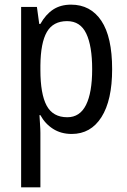

<svg xmlns="http://www.w3.org/2000/svg" viewBox="-20 -567 548 827"><path d="M286 -547Q370 -547 416.5 -477.5Q463 -408 463 -269Q463 -135 417 -62.5Q371 10 289 10Q243 10 208.5 -12Q174 -34 154 -71H150Q151 -51 152.5 -30.5Q154 -10 154 6V240H71V-537H139L149 -464H154Q177 -505 209 -526Q241 -547 286 -547ZM269 -476Q209 -476 182 -429.5Q155 -383 154 -285V-266Q154 -162 181 -112Q208 -62 270 -62Q324 -62 350.5 -115Q377 -168 377 -269Q377 -369 351.5 -422.5Q326 -476 269 -476Z"/></svg>

Font: Noto Sans Thai Cond
Style: Regular
Weight: 400
Width: 3
Designer: Monotype Design Team
Foundry: Monotype Imaging Inc.
Version: Version 2.002; ttfautohint (v1.8.4.7-5d5b)